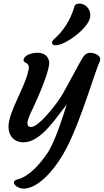

<svg xmlns="http://www.w3.org/2000/svg" viewBox="-20 -806 591 1094"><path d="M28.3 -83C28.3 -30.8 61.5 4.9 114.7 4.9C214.8 4.9 303.7 -141.6 360.4 -210.9C340.3 -148.4 295.9 -2.9 251 64.9C207.5 130.4 144.5 200.2 79.6 216.3C33.7 227.5 74.2 272.5 122.1 268.6C212.4 260.7 308.1 138.7 362.8 30.8C444.3 -130.4 520.5 -396 548.8 -457.5C561 -484.4 525.4 -505.4 491.7 -505.4C478 -505.4 464.4 -495.6 456.5 -485.4C442.4 -467.3 362.8 -314 337.9 -272C292 -195.3 197.3 -82.5 158.2 -82.5C140.6 -82.5 136.2 -89.8 136.2 -106.4C136.2 -115.7 143.1 -135.7 151.4 -154.8C175.3 -203.6 260.3 -387.2 260.3 -447.3C260.3 -476.1 239.7 -505.4 194.3 -505.4C155.8 -505.4 114.3 -489.3 114.3 -462.9C114.3 -443.8 150.9 -451.7 143.6 -412.1C123.5 -306.6 28.3 -171.4 28.3 -83ZM298.8 -547.9C352.1 -549.3 483.9 -644 493.7 -708.5C499.5 -746.1 475.1 -779.8 440.4 -785.2C428.2 -787.1 407.7 -784.2 403.8 -769C392.6 -725.6 361.3 -652.8 303.7 -597.7C288.6 -583.5 277.8 -575.2 276.4 -565.9C275.4 -557.1 279.8 -547.4 298.8 -547.9Z"/></svg>

Font: Courgette
Style: Regular
Weight: 400
Designer: Karolina Lach
Foundry: Karolina Lach
Version: Version 1.002